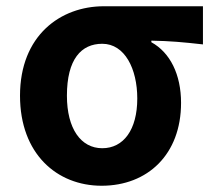

<svg xmlns="http://www.w3.org/2000/svg" viewBox="-20 -580 682 614"><path d="M305 14C452 14 559 -86 559 -251C559 -342 524 -412 464 -445V-450C524 -449 567 -445 629 -438V-560H312C174 -560 44 -467 44 -274C44 -88 162 14 305 14ZM307 -106C239 -106 194 -168 194 -274C194 -391 240 -440 307 -440C379 -440 419 -360 419 -265C419 -165 375 -106 307 -106Z"/></svg>

Font: DAIFUKU Sans JP
Style: Bold
Weight: 700
Designer: Original font ‘Source Han Sans JP’ : Ryoko NISHIZUKA  (kana, bopomofo & ideographs); Paul D. Hunt (Latin, Greek & Cyrill
Foundry: Daifuku
Version: Version 1.001